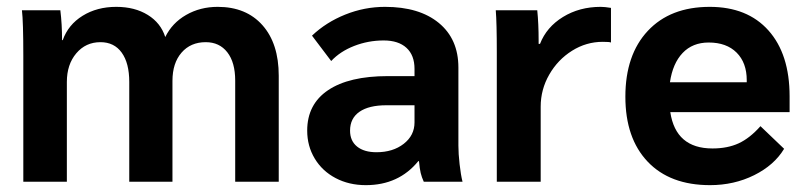

<svg xmlns="http://www.w3.org/2000/svg" viewBox="-20 -530 2354 560"><path d="M48 -367Q48 -467 44 -500H156Q161 -460 161 -413H163Q179 -458 221 -484Q263 -510 319 -510Q373 -510 411 -486.5Q449 -463 462 -422Q482 -463 523 -486.5Q564 -510 615 -510Q698 -510 745.5 -456.5Q793 -403 793 -309V0H666V-295Q666 -348 643 -377.5Q620 -407 580 -407Q536 -407 509.5 -376.5Q483 -346 483 -294V0H357V-291Q357 -346 335 -376.5Q313 -407 273 -407Q230 -407 202.5 -374.5Q175 -342 175 -291V0H48Z M876 -149Q876 -226 937 -267Q998 -308 1111 -308H1189V-329Q1189 -369 1165.5 -390.5Q1142 -412 1099 -412Q1054 -412 1013 -396Q972 -380 946 -352L890 -426Q931 -465 987 -487.5Q1043 -510 1103 -510Q1203 -510 1260 -463Q1317 -416 1317 -333V-105Q1317 -82 1320.5 -51Q1324 -20 1329 0H1216Q1210 -13 1207 -25.5Q1204 -38 1202 -60H1200Q1143 10 1047 10Q998 10 959 -10.5Q920 -31 898 -67.5Q876 -104 876 -149ZM1189 -173V-223H1107Q1056 -223 1028.5 -204Q1001 -185 1001 -149Q1001 -119 1021.5 -102.5Q1042 -86 1078 -86Q1126 -86 1157.5 -110.5Q1189 -135 1189 -173Z M1429 -378Q1429 -463 1426 -500H1547Q1551 -461 1551 -412V-402H1555Q1574 -451 1622 -480.5Q1670 -510 1732 -510Q1744 -510 1762 -507V-406Q1758 -408 1738 -408Q1690 -408 1648.5 -382Q1607 -356 1582 -312.5Q1557 -269 1557 -219V0H1429Z M2283 -203H1935Q1951 -97 2058 -97Q2102 -97 2134.5 -112Q2167 -127 2198 -162L2267 -96Q2238 -48 2179.5 -19Q2121 10 2051 10Q1934 10 1869 -58.5Q1804 -127 1804 -248Q1804 -370 1869.5 -440Q1935 -510 2050 -510Q2160 -510 2221.5 -441Q2283 -372 2283 -249ZM2158 -296Q2158 -347 2128.5 -376.5Q2099 -406 2047 -406Q2000 -406 1971 -375.5Q1942 -345 1934 -290H2158Z"/></svg>

Font: Sarabun
Style: Bold
Weight: 700
Designer: Suppakit Chalermlarp | Katatrad Co.,Ltd.
Foundry: Cadson Demak Co.,Ltd.
Version: Version 1.000; ttfautohint (v1.6)